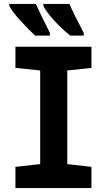

<svg xmlns="http://www.w3.org/2000/svg" viewBox="-20 -950 540 970"><path d="M232 -770V-784Q183 -881 161 -930H27V-921Q39 -894 83 -846Q127 -798 158 -770ZM403 -770V-784Q350 -884 331 -930H199V-921Q212 -892 252.5 -847.5Q293 -803 335 -770ZM442 0V-107L320 -121V-594L442 -607V-714H58V-607L183 -594V-121L58 -107V0Z"/></svg>

Font: Noto Sans Mono UI Condensed ExtraBold
Style: Regular
Weight: 800
Width: 3
Designer: Monotype Design team
Foundry: Monotype Imaging Inc.
Version: 1.000